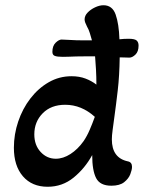

<svg xmlns="http://www.w3.org/2000/svg" viewBox="-20 -700 549 733"><path d="M162 13Q102 13 67.5 -27Q33 -67 33 -136Q33 -187 49.5 -236Q66 -285 96 -324Q126 -363 166 -386Q206 -409 253 -409Q283 -409 306.5 -400Q330 -391 348 -377Q348 -407 346.5 -433.5Q345 -460 343 -485H316Q287 -485 270.5 -484.5Q254 -484 243 -483.5Q232 -483 220 -483Q199 -483 189.5 -486.5Q180 -490 180 -502Q180 -525 192.5 -537Q205 -549 215 -549Q225 -549 247.5 -547.5Q270 -546 296 -546H331Q327 -560 323 -573.5Q319 -587 312 -599Q308 -607 305.5 -613.5Q303 -620 303 -626Q303 -640 314.5 -652Q326 -664 343 -672Q360 -680 375 -680Q409 -680 421.5 -644.5Q434 -609 436 -550Q443 -551 453 -551.5Q463 -552 471 -552Q494 -552 501.5 -545.5Q509 -539 509 -526Q509 -503 497 -491.5Q485 -480 474 -480Q467 -480 457.5 -480.5Q448 -481 437 -481Q436 -411 429.5 -355Q423 -299 417 -256Q413 -226 410 -204Q407 -182 407 -168Q407 -97 468 -84Q484 -81 484 -63Q484 -52 477.5 -35Q471 -18 454 -4.5Q437 9 405 9Q362 9 347 -20Q332 -49 332 -108Q304 -57 261 -22Q218 13 162 13ZM193 -94Q221 -94 249 -112Q277 -130 299 -161Q312 -180 322.5 -204.5Q333 -229 342 -254Q291 -300 229 -300Q175 -300 143 -267.5Q111 -235 111 -187Q111 -146 135 -120Q159 -94 193 -94Z"/></svg>

Font: Akaya Telivigala
Style: Regular
Weight: 400
Designer: Vaishnavi Murthy Yerkadithaya, Juan Luis Blanco Aristondo
Version: Version 1.002; ttfautohint (v1.8.3)